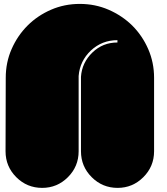

<svg xmlns="http://www.w3.org/2000/svg" viewBox="-20 -960 837 962"><path d="M8.8 -570.3Q8.8 -647.5 38.1 -713.9Q67.4 -781.2 118.2 -832Q168 -881.8 235.4 -911.1Q302.7 -940.4 379.9 -940.4Q457 -940.4 524.4 -911.1Q591.8 -881.8 642.6 -832Q693.4 -781.2 722.7 -713.9Q752 -646.5 752 -570.3Q752 -447.3 752 -202.1Q752 -126 698.2 -72.3Q644.5 -18.6 569.3 -18.6Q493.2 -18.6 439.5 -72.3Q385.7 -126 385.7 -202.1Q385.7 -326.2 385.7 -575.2Q390.6 -646.5 443.4 -697.3Q495.1 -747.1 568.4 -747.1Q568.4 -751 568.4 -758.8Q491.2 -758.8 435.5 -707Q379.9 -654.3 374 -579.1Q374 -453.1 374 -202.1Q374 -126 320.3 -72.3Q266.6 -18.6 191.4 -18.6Q115.2 -18.6 61.5 -72.3Q7.8 -126 7.8 -202.1Q8.8 -324.2 8.8 -570.3Z"/></svg>

Font: Superfatty
Style: Fat
Weight: 400
Version: Version 1.0